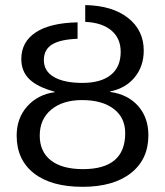

<svg xmlns="http://www.w3.org/2000/svg" viewBox="-20 -718 644 748"><path d="M312 -632.8V-698.2Q417.5 -696.3 478.8 -648.2Q540 -600.1 540 -521Q540 -460 504.9 -417Q469.7 -374 409.2 -361.8V-359.9Q478.5 -350.1 518.3 -304.9Q558.1 -259.8 558.1 -190.9Q558.1 -97.2 490 -43.7Q421.9 9.8 301.8 9.8Q179.2 9.8 112.1 -43Q44.9 -95.7 44.9 -189.9Q44.9 -257.3 85.9 -303.5Q127 -349.6 192.9 -358.9V-360.8Q126 -378.9 94.5 -409.4Q63 -439.9 63 -487.8Q63 -554.7 119.1 -591.8Q175.3 -628.9 282.2 -630.9V-566.9Q214.8 -564.5 182.9 -544.7Q150.9 -524.9 150.9 -483.9Q150.9 -440.4 190.7 -417.7Q230.5 -395 300.8 -395Q373 -395 411.6 -426Q450.2 -457 450.2 -516.1Q450.2 -568.4 414.1 -599.1Q377.9 -629.9 312 -632.8ZM467.8 -199.2Q467.8 -259.8 422.9 -293.9Q377.9 -328.1 299.8 -328.1Q224.1 -328.1 179.4 -290.8Q134.8 -253.4 134.8 -189.9Q134.8 -127 178.5 -93Q222.2 -59.1 303.2 -59.1Q467.8 -59.1 467.8 -199.2Z"/></svg>

Font: Libra Sans Modern
Style: Regular
Weight: 400
Foundry: Stefan Peev, Context Ltd
Version: Version 1.000